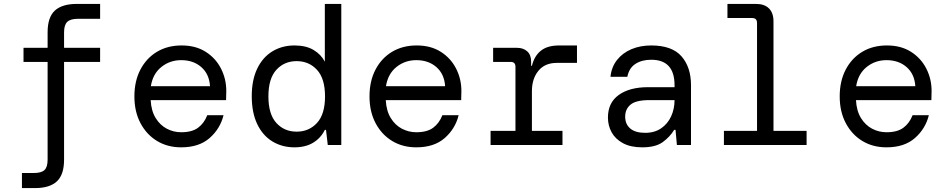

<svg xmlns="http://www.w3.org/2000/svg" viewBox="-20 -740 4840 980"><path d="M92 220V143H153Q191 143 207 128Q223 113 223 75V-424H100V-496H223V-575Q223 -652 260 -686Q297 -720 372 -720H491V-644H377Q340 -644 323.5 -628.5Q307 -613 307 -575V-496H491V-424H307V75Q307 152 270 186Q233 220 159 220Z M905 12Q835 12 781.5 -20.5Q728 -53 697 -111.5Q666 -170 666 -248Q666 -326 696.5 -384.5Q727 -443 781 -475.5Q835 -508 907 -508Q979 -508 1030 -475.5Q1081 -443 1108 -390Q1135 -337 1135 -276Q1135 -265 1134.5 -254Q1134 -243 1134 -229H749Q752 -174 774.5 -137.5Q797 -101 831.5 -83Q866 -65 905 -65Q960 -65 991 -88Q1022 -111 1038 -152H1121Q1104 -83 1050 -35.5Q996 12 905 12ZM905 -433Q847 -433 803.5 -398Q760 -363 750 -300H1052Q1048 -362 1007.5 -397.5Q967 -433 905 -433Z M1483 12Q1420 12 1370.5 -18Q1321 -48 1293 -106.5Q1265 -165 1265 -249Q1265 -332 1293 -390Q1321 -448 1370.5 -478Q1420 -508 1483 -508Q1542 -508 1580.5 -485Q1619 -462 1638 -425V-720H1722V0H1653L1644 -77H1638Q1618 -36 1579 -12Q1540 12 1483 12ZM1494 -68Q1557 -68 1598 -112.5Q1639 -157 1639 -248Q1639 -339 1598 -383.5Q1557 -428 1494 -428Q1431 -428 1390.5 -383.5Q1350 -339 1350 -248Q1350 -157 1390.5 -112.5Q1431 -68 1494 -68Z M2105 12Q2035 12 1981.5 -20.5Q1928 -53 1897 -111.5Q1866 -170 1866 -248Q1866 -326 1896.5 -384.5Q1927 -443 1981 -475.5Q2035 -508 2107 -508Q2179 -508 2230 -475.5Q2281 -443 2308 -390Q2335 -337 2335 -276Q2335 -265 2334.5 -254Q2334 -243 2334 -229H1949Q1952 -174 1974.5 -137.5Q1997 -101 2031.5 -83Q2066 -65 2105 -65Q2160 -65 2191 -88Q2222 -111 2238 -152H2321Q2304 -83 2250 -35.5Q2196 12 2105 12ZM2105 -433Q2047 -433 2003.5 -398Q1960 -363 1950 -300H2252Q2248 -362 2207.5 -397.5Q2167 -433 2105 -433Z M2484 0V-72H2611V-399Q2611 -424 2587 -424H2497V-496H2618Q2651 -496 2671 -478Q2691 -460 2691 -425V-404H2695Q2707 -454 2740.5 -481Q2774 -508 2834 -508H2925V-419H2822Q2761 -419 2728 -378.5Q2695 -338 2695 -275V-72H2851V0Z M3258 12Q3199 12 3160 -9Q3121 -30 3102 -64.5Q3083 -99 3083 -140Q3083 -216 3138.5 -255.5Q3194 -295 3287 -295H3423V-305Q3423 -435 3304 -435Q3256 -435 3223.5 -414Q3191 -393 3182 -348H3096Q3101 -398 3129.5 -434Q3158 -470 3203 -489Q3248 -508 3304 -508Q3410 -508 3458.5 -452.5Q3507 -397 3507 -305V0H3435L3428 -77H3421Q3399 -41 3362.5 -14.5Q3326 12 3258 12ZM3273 -62Q3321 -62 3354.5 -85Q3388 -108 3405.5 -146Q3423 -184 3423 -229H3294Q3226 -229 3198.5 -206Q3171 -183 3171 -145Q3171 -106 3197 -84Q3223 -62 3273 -62Z M3675 0V-72H3844V-623Q3844 -648 3819 -648H3693V-720H3839Q3882 -720 3905 -697Q3928 -674 3928 -631V-72H4097V0Z M4505 12Q4435 12 4381.5 -20.5Q4328 -53 4297 -111.5Q4266 -170 4266 -248Q4266 -326 4296.5 -384.5Q4327 -443 4381 -475.5Q4435 -508 4507 -508Q4579 -508 4630 -475.5Q4681 -443 4708 -390Q4735 -337 4735 -276Q4735 -265 4734.5 -254Q4734 -243 4734 -229H4349Q4352 -174 4374.5 -137.5Q4397 -101 4431.5 -83Q4466 -65 4505 -65Q4560 -65 4591 -88Q4622 -111 4638 -152H4721Q4704 -83 4650 -35.5Q4596 12 4505 12ZM4505 -433Q4447 -433 4403.5 -398Q4360 -363 4350 -300H4652Q4648 -362 4607.5 -397.5Q4567 -433 4505 -433Z"/></svg>

Font: DM Mono
Style: Regular
Weight: 400
Designer: Colophon Foundry
Foundry: Colophon Foundry
Version: Version 1.000; ttfautohint (v1.8.2.53-6de2)